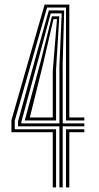

<svg xmlns="http://www.w3.org/2000/svg" viewBox="-20 -820 435 840"><path d="M210.8 0V-241.5H30V-294.1L175.2 -800H283.3V-306H349V-293.1H268.8V-787.1H186L44.5 -291.9V-254.4H225.3V0ZM268.8 0V-254.4H349V-241.5H283.3V0ZM239.8 0 239.9 -267.3H59V-289.4L137.5 -575L193.7 -774.6L260.8 -774.2L254.3 -543V-280.2H349V-267.3H254.3V0ZM73.5 -280.2H239.9V-530.3L249.9 -761.3H201.8L149.2 -565.5L73.5 -287.1ZM88.4 -293.1 159.3 -556.5 207.2 -748.6H239.5L225.3 -517.1V-293.1ZM110.5 -306H210.8V-508.3L229.4 -736.4H213.9L170 -546.1Z"/></svg>

Font: Big Shoulders Inline Thin
Style: Regular
Weight: 100
Designer: Patric King
Foundry: XO Type Co
Version: Version 2.002